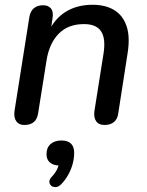

<svg xmlns="http://www.w3.org/2000/svg" viewBox="-20 -517 616 805"><path d="M82 7Q59 7 48 -9Q37 -25 41 -53L103 -445Q107 -470 122 -482.5Q137 -495 161 -495Q183 -495 194 -481Q205 -467 200 -439L189 -365L183 -382Q208 -438 255.5 -467.5Q303 -497 368 -497Q422 -497 458.5 -475Q495 -453 510.5 -408Q526 -363 515 -294L476 -43Q473 -18 458 -5.5Q443 7 418 7Q394 7 383 -9Q372 -25 376 -52L414 -292Q424 -355 404 -385.5Q384 -416 332 -416Q265 -416 225.5 -375Q186 -334 175 -263L140 -43Q133 7 82 7ZM236 256Q225 267 213.5 267.5Q202 268 194.5 261.5Q187 255 187 244.5Q187 234 199 222Q213 207 220 191.5Q227 176 229 159L232 177Q204 177 189.5 164.5Q175 152 175 130Q175 102 192 87Q209 72 238 72Q264 72 277.5 85Q291 98 291 124Q291 148 284 172.5Q277 197 264.5 218.5Q252 240 236 256Z"/></svg>

Font: Nunito ExtraLight SemiBold
Style: Italic
Weight: 600
Italic angle: -9°
Version: Version 3.602